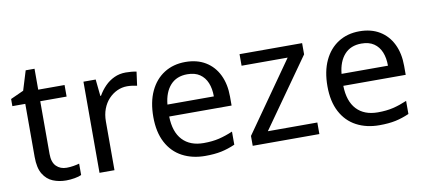

<svg xmlns="http://www.w3.org/2000/svg" viewBox="-63 -880 2469 1112"><g transform="rotate(-10 1171.0 -324.5)"><path d="M264 -62Q284 -62 305 -65.5Q326 -69 339 -73V-6Q325 1 299 5.5Q273 10 249 10Q207 10 171.5 -4.5Q136 -19 114 -55Q92 -91 92 -156V-468H16V-510L93 -545L128 -659H180V-536H335V-468H180V-158Q180 -109 203.5 -85.5Q227 -62 264 -62Z M696 -546Q711 -546 728.5 -544.5Q746 -543 759 -540L748 -459Q735 -462 719.5 -464Q704 -466 690 -466Q659 -466 631 -453Q603 -440 581 -416.5Q559 -393 546.5 -360Q534 -327 534 -286V0H446V-536H518L528 -438H532Q549 -468 573 -492.5Q597 -517 628 -531.5Q659 -546 696 -546Z M1046 -546Q1115 -546 1164.5 -516Q1214 -486 1240.5 -431.5Q1267 -377 1267 -304V-251H900Q902 -160 946.5 -112.5Q991 -65 1071 -65Q1122 -65 1161.5 -74.5Q1201 -84 1243 -102V-25Q1202 -7 1162 1.5Q1122 10 1067 10Q991 10 932.5 -21Q874 -52 841.5 -113.5Q809 -175 809 -264Q809 -352 838.5 -415Q868 -478 921.5 -512Q975 -546 1046 -546ZM1045 -474Q982 -474 945.5 -433.5Q909 -393 902 -321H1175Q1175 -367 1161 -401Q1147 -435 1118.5 -454.5Q1090 -474 1045 -474Z M1739 0H1347V-58L1635 -468H1364V-536H1732V-470L1448 -68H1739Z M2070 -546Q2139 -546 2188.5 -516Q2238 -486 2264.5 -431.5Q2291 -377 2291 -304V-251H1924Q1926 -160 1970.5 -112.5Q2015 -65 2095 -65Q2146 -65 2185.5 -74.5Q2225 -84 2267 -102V-25Q2226 -7 2186 1.5Q2146 10 2091 10Q2015 10 1956.5 -21Q1898 -52 1865.5 -113.5Q1833 -175 1833 -264Q1833 -352 1862.5 -415Q1892 -478 1945.5 -512Q1999 -546 2070 -546ZM2069 -474Q2006 -474 1969.5 -433.5Q1933 -393 1926 -321H2199Q2199 -367 2185 -401Q2171 -435 2142.5 -454.5Q2114 -474 2069 -474Z"/></g></svg>

Font: eng115
Style: Regular
Weight: 400
Designer: Monotype Design Team
Foundry: Monotype Imaging Inc.
Version: Version 2.013